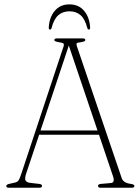

<svg xmlns="http://www.w3.org/2000/svg" viewBox="-20 -880 658 900"><path d="M177 -8.5Q177 0 165 0H21.5Q9.5 0 9.5 -8Q9.5 -15 23 -18L49 -24Q61.5 -26.5 67 -34.5Q72.5 -42.5 79.5 -64L277.5 -661Q281.5 -672 277.2 -676Q273 -680 257 -682Q234.5 -685.5 234.5 -692Q234.5 -700 247 -700H368Q380 -700 380 -692Q380 -685.5 358.5 -682Q343.5 -680.5 340.2 -677.5Q337 -674.5 340 -664.5L550.5 -45Q558 -22.5 593.5 -18Q610 -15.5 610 -8.5Q610 0 597.5 0H451.5Q439.5 0 439.5 -8.5Q439.5 -17 453.5 -18L499 -22Q520 -23.5 510 -53L444 -248.5H163.5L102 -64.5Q95.5 -44 99.5 -34.8Q103.5 -25.5 120 -23L163.5 -18Q177 -16.5 177 -8.5ZM170 -268.5H437L302.5 -666.5ZM305.5 -827Q274.5 -827 253.5 -808.8Q232.5 -790.5 222 -749.5Q220 -741.5 215 -741.5Q208.5 -741.5 208.5 -750Q211 -798.5 236.5 -829Q262 -859.5 305.5 -859.5Q349 -859.5 374.5 -829Q400 -798.5 402.5 -750Q402.5 -741.5 396.5 -741.5Q391.5 -741.5 389 -749.5Q378.5 -790.5 357.8 -808.8Q337 -827 305.5 -827Z"/></svg>

Font: Fraunces 72pt S050 Thin
Style: Regular
Weight: 100
Version: Version 1.000; ttfautohint (v1.8.3)